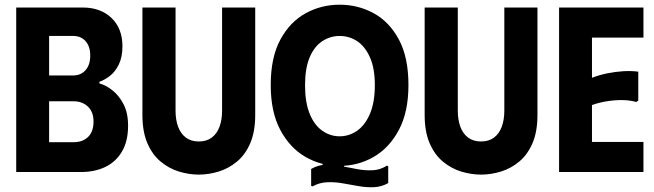

<svg xmlns="http://www.w3.org/2000/svg" viewBox="-20 -732 2785 817"><path d="M49 0H324Q384 0 429 -22Q474 -44 499.5 -88Q525 -132 525 -197Q525 -252 505.5 -289Q486 -326 458 -348Q430 -370 403 -377V-384Q424 -391 447 -408.5Q470 -426 485.5 -457.5Q501 -489 501 -535Q501 -611 454.5 -655.5Q408 -700 332 -700H49ZM189 -127V-301H294Q330 -301 354 -278.5Q378 -256 378 -215Q378 -172 355 -149.5Q332 -127 294 -127ZM189 -411V-579H292Q324 -579 344 -557Q364 -535 364 -495Q364 -456 344 -433.5Q324 -411 292 -411Z M1066 -243V-700H925V-261Q925 -222 914 -192.5Q903 -163 881 -146.5Q859 -130 826 -130Q793 -130 771 -146.5Q749 -163 738 -192.5Q727 -222 727 -261V-700H586V-243Q586 -172 607 -123Q628 -74 663.5 -44.5Q699 -15 741.5 -2Q784 11 826 11Q868 11 910.5 -2Q953 -15 988.5 -44.5Q1024 -74 1045 -123Q1066 -172 1066 -243Z M1132 -370Q1132 -488 1173 -563.5Q1214 -639 1280.5 -675.5Q1347 -712 1425 -712Q1504 -712 1570.5 -675.5Q1637 -639 1677.5 -563.5Q1718 -488 1718 -370Q1718 -255 1677 -178.5Q1636 -102 1569.5 -64Q1503 -26 1425 -26Q1347 -26 1280.5 -64Q1214 -102 1173 -178.5Q1132 -255 1132 -370ZM1278 -369Q1278 -297 1297.5 -248.5Q1317 -200 1351 -176Q1385 -152 1425 -152Q1466 -152 1500 -176Q1534 -200 1554.5 -248.5Q1575 -297 1575 -370Q1575 -442 1554 -488.5Q1533 -535 1499.5 -557Q1466 -579 1425 -579Q1385 -579 1351 -556.5Q1317 -534 1297.5 -487.5Q1278 -441 1278 -369ZM1632 -25V47Q1604 63 1572 64.5Q1540 66 1506 60Q1472 54 1438 48Q1404 42 1371.5 43.5Q1339 45 1310 61L1304 59V-13Q1333 -30 1365 -31Q1397 -32 1431 -25.5Q1465 -19 1499 -12.5Q1533 -6 1565.5 -7.5Q1598 -9 1626 -27ZM1353 -42H1444V-17H1353Z M2267 -243V-700H2126V-261Q2126 -222 2115 -192.5Q2104 -163 2082 -146.5Q2060 -130 2027 -130Q1994 -130 1972 -146.5Q1950 -163 1939 -192.5Q1928 -222 1928 -261V-700H1787V-243Q1787 -172 1808 -123Q1829 -74 1864.5 -44.5Q1900 -15 1942.5 -2Q1985 11 2027 11Q2069 11 2111.5 -2Q2154 -15 2189.5 -44.5Q2225 -74 2246 -123Q2267 -172 2267 -243Z M2718 -700V-572H2499V-401Q2530 -413 2564.5 -420Q2599 -427 2633 -429Q2667 -431 2696 -427V-304L2687 -298Q2664 -305 2633.5 -306Q2603 -307 2568 -302Q2533 -297 2499 -285V-128H2718V0H2359V-700Z"/></svg>

Font: Phudu SemiBold
Style: Regular
Weight: 600
Version: Version 1.005;gftools[0.9.23]